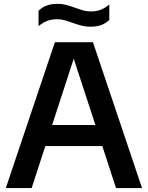

<svg xmlns="http://www.w3.org/2000/svg" viewBox="-20 -954 750 974"><path d="M568.5 0 499 -213H210L140.5 0H9.5L258.5 -740H451.5L700.5 0ZM244.5 -320H464L354 -656ZM347 -838.5Q320.5 -848 304.2 -852.2Q288 -856.5 270 -856.5Q241.5 -856.5 219.5 -848Q197.5 -839.5 175.5 -821.5V-899.5Q194 -917.5 217.2 -926Q240.5 -934.5 272.5 -934.5Q295 -934.5 315 -929.2Q335 -924 363 -914Q389.5 -904.5 405.8 -900.2Q422 -896 440 -896Q468.5 -896 490.5 -904.5Q512.5 -913 534.5 -931V-853Q516 -835 492.8 -826.8Q469.5 -818.5 437.5 -818.5Q415 -818.5 395.5 -823.5Q376 -828.5 347 -838.5Z"/></svg>

Font: Encode Sans SemiBold
Style: Regular
Weight: 600
Designer: Multiple Designers
Foundry: Impallari Type
Version: Version 2.000